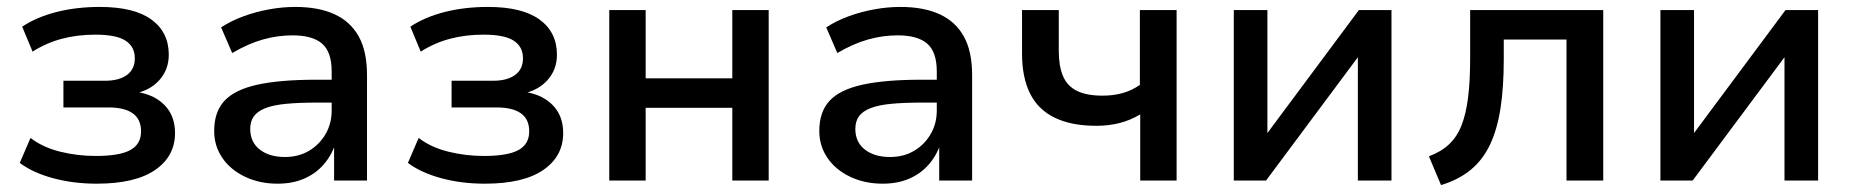

<svg xmlns="http://www.w3.org/2000/svg" viewBox="-20 -521 5349 554"><path d="M259 9Q191 9 132.5 -7Q74 -23 37 -51L68 -123Q103 -96 153 -83.5Q203 -71 256 -71Q325 -71 356 -88Q387 -105 387 -142Q387 -177 363 -194Q339 -211 293 -211H163V-288H283Q323 -288 346 -304.5Q369 -321 369 -353Q369 -386 342.5 -403.5Q316 -421 255 -421Q203 -421 158 -409Q113 -397 74 -372L44 -444Q86 -472 143.5 -486.5Q201 -501 268 -501Q367 -501 417 -464.5Q467 -428 467 -363Q467 -320 439.5 -289.5Q412 -259 364 -250V-257Q403 -253 430 -237Q457 -221 471 -196Q485 -171 485 -137Q485 -70 427.5 -30.5Q370 9 259 9Z M781 9Q729 9 687 -11Q645 -31 621.5 -65.5Q598 -100 598 -143Q598 -198 627.5 -230Q657 -262 722 -276.5Q787 -291 894 -291H952V-225H897Q843 -225 806 -221.5Q769 -218 746 -209Q723 -200 712.5 -185.5Q702 -171 702 -149Q702 -111 729.5 -89.5Q757 -68 802 -68Q841 -68 871 -85.5Q901 -103 919 -133.5Q937 -164 937 -202V-315Q937 -371 909.5 -395Q882 -419 824 -419Q781 -419 738.5 -407Q696 -395 650 -368L618 -442Q647 -461 682.5 -474Q718 -487 756.5 -494Q795 -501 832 -501Q899 -501 945 -480Q991 -459 1015 -416Q1039 -373 1039 -304V0H944V-107H948Q937 -73 914 -46.5Q891 -20 857.5 -5.5Q824 9 781 9Z M1379 9Q1311 9 1252.5 -7Q1194 -23 1157 -51L1188 -123Q1223 -96 1273 -83.5Q1323 -71 1376 -71Q1445 -71 1476 -88Q1507 -105 1507 -142Q1507 -177 1483 -194Q1459 -211 1413 -211H1283V-288H1403Q1443 -288 1466 -304.5Q1489 -321 1489 -353Q1489 -386 1462.5 -403.5Q1436 -421 1375 -421Q1323 -421 1278 -409Q1233 -397 1194 -372L1164 -444Q1206 -472 1263.5 -486.5Q1321 -501 1388 -501Q1487 -501 1537 -464.5Q1587 -428 1587 -363Q1587 -320 1559.5 -289.5Q1532 -259 1484 -250V-257Q1523 -253 1550 -237Q1577 -221 1591 -196Q1605 -171 1605 -137Q1605 -70 1547.5 -30.5Q1490 9 1379 9Z M1738 0V-492H1843V-295H2093V-492H2198V0H2093V-210H1843V0Z M2527 9Q2475 9 2433 -11Q2391 -31 2367.5 -65.5Q2344 -100 2344 -143Q2344 -198 2373.5 -230Q2403 -262 2468 -276.5Q2533 -291 2640 -291H2698V-225H2643Q2589 -225 2552 -221.5Q2515 -218 2492 -209Q2469 -200 2458.5 -185.5Q2448 -171 2448 -149Q2448 -111 2475.5 -89.5Q2503 -68 2548 -68Q2587 -68 2617 -85.5Q2647 -103 2665 -133.5Q2683 -164 2683 -202V-315Q2683 -371 2655.5 -395Q2628 -419 2570 -419Q2527 -419 2484.5 -407Q2442 -395 2396 -368L2364 -442Q2393 -461 2428.5 -474Q2464 -487 2502.5 -494Q2541 -501 2578 -501Q2645 -501 2691 -480Q2737 -459 2761 -416Q2785 -373 2785 -304V0H2690V-107H2694Q2683 -73 2660 -46.5Q2637 -20 2603.5 -5.5Q2570 9 2527 9Z M3270 0V-191Q3242 -174 3210.5 -166Q3179 -158 3144 -158Q3071 -158 3023 -181.5Q2975 -205 2952 -251.5Q2929 -298 2929 -366V-492H3035V-374Q3035 -331 3047 -302Q3059 -273 3087 -259Q3115 -245 3161 -245Q3193 -245 3219.5 -252.5Q3246 -260 3269 -276V-492H3375V0Z M3540 0V-492H3637V-117H3622L3901 -492H3995V0H3898V-376H3913L3633 0Z M4138 13 4103 -70Q4138 -83 4161 -104.5Q4184 -126 4197 -159Q4210 -192 4216 -239.5Q4222 -287 4222 -353V-492H4606V0H4500V-407H4319V-350Q4319 -269 4309.5 -208Q4300 -147 4279 -103Q4258 -59 4223 -30.5Q4188 -2 4138 13Z M4771 0V-492H4868V-117H4853L5132 -492H5226V0H5129V-376H5144L4864 0Z"/></svg>

Font: NunitoSans_10ptSemiBold
Style: Regular
Weight: 600
Designer: Vernon Adams
Foundry: Vernon Adams
Version: Version 3.101;gftools[0.9.27]